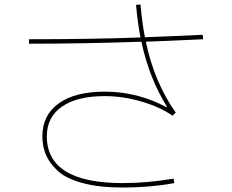

<svg xmlns="http://www.w3.org/2000/svg" viewBox="-20 -811 1040 861"><path d="M727 -330 729 -332Q649 -460 614 -624Q359 -615 110 -615V-635Q385 -635 610 -643Q598 -703 590 -789L610 -791Q618 -703 630 -644Q717 -647 889 -655L891 -635Q724 -627 634 -624Q672 -442 768 -306L754 -292Q696 -332 613.5 -356Q531 -380 450 -380Q326 -380 258 -333Q190 -286 190 -200Q190 10 530 10Q641 10 758 -10L762 10Q652 30 530 30Q424 30 349 9.5Q274 -11 237 -46.5Q200 -82 185 -119Q170 -156 170 -200Q170 -295 243.5 -347.5Q317 -400 450 -400Q597 -400 727 -330Z"/></svg>

Font: Mplus 1p Thin
Style: Regular
Weight: 250
Version: Version 1.061